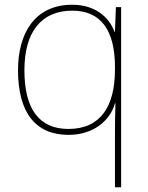

<svg xmlns="http://www.w3.org/2000/svg" viewBox="-20 -558 623 810"><path d="M465 -3V232H491V-528H469L465 -424H463C440 -487 380 -538 285 -538C124 -538 56 -414 56 -262C56 -84 129 11 269 11C370 11 443 -45 465 -122H467C466 -89 465 -35 465 -3ZM269 -14C145 -14 83 -98 83 -262C83 -422 153 -513 285 -513C406 -513 465 -430 465 -275V-265C465 -109 404 -14 269 -14Z"/></svg>

Font: Noto Sans Arabic Thin
Style: Regular
Weight: 100
Designer: Monotype Design Team, Nadine Chahine, Nizar Qandah and Khaled Hosny
Foundry: Monotype Imaging Inc.
Version: Version 2.012